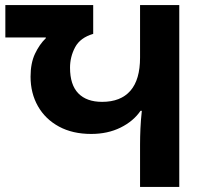

<svg xmlns="http://www.w3.org/2000/svg" viewBox="-20 -734 809 754"><path d="M530 0V-165Q530 -197 531.5 -229.5Q533 -262 537 -299H532Q504 -258 453.5 -233Q403 -208 338 -208Q265 -208 211.5 -237Q158 -266 129 -317Q100 -368 100 -433Q100 -486 117.5 -523Q135 -560 160 -584V-587H1V-714H346V-601Q295 -586 275 -548.5Q255 -511 255 -468Q255 -401 287.5 -367.5Q320 -334 381 -334Q454 -334 492 -377.5Q530 -421 530 -508V-714H684V0Z"/></svg>

Font: Noto Sans Georgian Bold
Style: Regular
Weight: 700
Designer: Monotype Design Team, Akaki Razmadze
Foundry: Google LLC
Version: Version 2.005; ttfautohint (v1.8.4.7-5d5b)